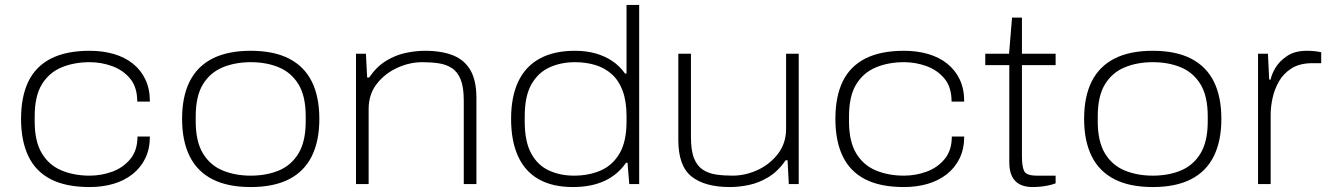

<svg xmlns="http://www.w3.org/2000/svg" viewBox="-20 -743 5376 775"><path d="M342 12Q246 12 185 -19.5Q124 -51 94.5 -112.5Q65 -174 65 -263Q65 -353 94.5 -414Q124 -475 185.5 -506.5Q247 -538 342 -538Q395 -538 439.5 -525Q484 -512 516.5 -486Q549 -460 567 -422Q585 -384 585 -333H534Q534 -391 505.5 -425.5Q477 -460 433 -476Q389 -492 342 -492Q279 -492 228.5 -471Q178 -450 149 -402.5Q120 -355 120 -273V-253Q120 -172 149 -124Q178 -76 228.5 -55Q279 -34 342 -34Q389 -34 433 -50Q477 -66 506 -101Q535 -136 535 -192H585Q585 -142 566.5 -104Q548 -66 515 -40Q482 -14 438 -1Q394 12 342 12Z M992 12Q899 12 837.5 -19.5Q776 -51 745.5 -112.5Q715 -174 715 -263Q715 -353 745.5 -414Q776 -475 837.5 -506.5Q899 -538 992 -538Q1085 -538 1146.5 -506.5Q1208 -475 1238.5 -414Q1269 -353 1269 -263Q1269 -174 1238.5 -112.5Q1208 -51 1146.5 -19.5Q1085 12 992 12ZM992 -34Q1056 -34 1106 -55Q1156 -76 1185 -124Q1214 -172 1214 -253V-273Q1214 -355 1185 -402.5Q1156 -450 1106 -471Q1056 -492 992 -492Q929 -492 878.5 -471Q828 -450 799 -402.5Q770 -355 770 -273V-253Q770 -172 799 -124Q828 -76 878.5 -55Q929 -34 992 -34Z M1417 0V-526H1457L1462 -430H1470Q1500 -474 1538.5 -497.5Q1577 -521 1618 -529.5Q1659 -538 1695 -538Q1763 -538 1809 -519.5Q1855 -501 1879 -459.5Q1903 -418 1903 -348V0H1852V-337Q1852 -391 1839.5 -422Q1827 -453 1804 -468Q1781 -483 1750.5 -487.5Q1720 -492 1685 -492Q1633 -492 1583 -469Q1533 -446 1500.5 -404Q1468 -362 1468 -303V0Z M2293 12Q2210 12 2154.5 -19.5Q2099 -51 2071 -112.5Q2043 -174 2043 -263Q2043 -353 2072 -414Q2101 -475 2158.5 -506.5Q2216 -538 2301 -538Q2346 -538 2383.5 -527.5Q2421 -517 2451 -497Q2481 -477 2503 -446H2509V-723H2560V0H2520L2513 -86H2507Q2473 -37 2419.5 -12.5Q2366 12 2293 12ZM2297 -34Q2357 -34 2405 -55Q2453 -76 2481 -124Q2509 -172 2509 -253V-273Q2509 -334 2493.5 -376Q2478 -418 2449.5 -443.5Q2421 -469 2383 -480.5Q2345 -492 2301 -492Q2244 -492 2198 -471Q2152 -450 2125 -402.5Q2098 -355 2098 -273V-253Q2098 -172 2124 -124Q2150 -76 2195.5 -55Q2241 -34 2297 -34Z M2926 12Q2825 12 2771.5 -30.5Q2718 -73 2718 -178V-526H2769V-189Q2769 -135 2781.5 -104Q2794 -73 2817 -58Q2840 -43 2870.5 -38.5Q2901 -34 2936 -34Q2989 -34 3038.5 -57Q3088 -80 3120.5 -122.5Q3153 -165 3153 -223V-526H3204V0H3164L3159 -96H3151Q3121 -52 3082.5 -28.5Q3044 -5 3003.5 3.5Q2963 12 2926 12Z M3629 12Q3533 12 3472 -19.5Q3411 -51 3381.5 -112.5Q3352 -174 3352 -263Q3352 -353 3381.5 -414Q3411 -475 3472.5 -506.5Q3534 -538 3629 -538Q3682 -538 3726.5 -525Q3771 -512 3803.5 -486Q3836 -460 3854 -422Q3872 -384 3872 -333H3821Q3821 -391 3792.5 -425.5Q3764 -460 3720 -476Q3676 -492 3629 -492Q3566 -492 3515.5 -471Q3465 -450 3436 -402.5Q3407 -355 3407 -273V-253Q3407 -172 3436 -124Q3465 -76 3515.5 -55Q3566 -34 3629 -34Q3676 -34 3720 -50Q3764 -66 3793 -101Q3822 -136 3822 -192H3872Q3872 -142 3853.5 -104Q3835 -66 3802 -40Q3769 -14 3725 -1Q3681 12 3629 12Z M4148 12Q4118 12 4097 1.5Q4076 -9 4065 -31Q4054 -53 4054 -87V-480H3957V-526H4053L4065 -672H4105V-526H4241V-480H4105V-111Q4105 -71 4114 -52.5Q4123 -34 4165 -34H4241V-3Q4228 2 4211.5 5.5Q4195 9 4178.5 10.5Q4162 12 4148 12Z M4633 12Q4540 12 4478.5 -19.5Q4417 -51 4386.5 -112.5Q4356 -174 4356 -263Q4356 -353 4386.5 -414Q4417 -475 4478.5 -506.5Q4540 -538 4633 -538Q4726 -538 4787.5 -506.5Q4849 -475 4879.5 -414Q4910 -353 4910 -263Q4910 -174 4879.5 -112.5Q4849 -51 4787.5 -19.5Q4726 12 4633 12ZM4633 -34Q4697 -34 4747 -55Q4797 -76 4826 -124Q4855 -172 4855 -253V-273Q4855 -355 4826 -402.5Q4797 -450 4747 -471Q4697 -492 4633 -492Q4570 -492 4519.5 -471Q4469 -450 4440 -402.5Q4411 -355 4411 -273V-253Q4411 -172 4440 -124Q4469 -76 4519.5 -55Q4570 -34 4633 -34Z M5058 0V-526H5098L5103 -422H5109Q5112 -441 5127.5 -468Q5143 -495 5174.5 -516.5Q5206 -538 5255 -538Q5270 -538 5286 -536.5Q5302 -535 5313 -532V-488H5278Q5227 -488 5194 -467.5Q5161 -447 5142.5 -414.5Q5124 -382 5116.5 -346.5Q5109 -311 5109 -281V0Z"/></svg>

Font: Archivo Expanded Thin
Style: Regular
Weight: 250
Width: 7
Designer: Hector Gatti
Foundry: Omnibus-Type
Version: Version 2.001